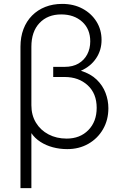

<svg xmlns="http://www.w3.org/2000/svg" viewBox="-20 -755 616 985"><path d="M85 210V-515Q85 -565.5 100.5 -606Q116 -646.5 144.5 -675.2Q173 -704 212.2 -719.5Q251.5 -735 299 -735Q358 -735 403.5 -710.5Q449 -686 475 -644.2Q501 -602.5 501 -550Q501 -497.5 473.2 -456Q445.5 -414.5 395 -392Q445 -376.5 476 -346.5Q507 -316.5 521.5 -278.2Q536 -240 536 -200Q536 -139.5 508.5 -92Q481 -44.5 433.2 -17.2Q385.5 10 325 10Q286.5 10 251 0.5Q215.5 -9 187 -27.5Q158.5 -46 141 -72V210ZM322 -44Q390.5 -44 433.2 -87.5Q476 -131 476 -202Q476 -275 429.8 -317.5Q383.5 -360 312 -360H253V-412H312Q353.5 -412 382.8 -429.2Q412 -446.5 427.5 -476Q443 -505.5 443 -543Q443 -606 401.5 -643.5Q360 -681 294 -681Q224.5 -681 182.8 -637Q141 -593 141 -515V-215Q141 -164 164.5 -125.5Q188 -87 229 -65.5Q270 -44 322 -44Z"/></svg>

Font: Geologica Cursive Thin
Style: Regular
Weight: 250
Designer: Sindre Bremnes, Frode Helland
Foundry: Monokrom Skriftforlag AS
Version: Version 1.010;gftools[0.9.28]